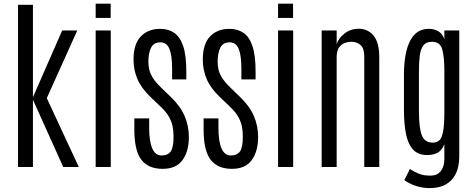

<svg xmlns="http://www.w3.org/2000/svg" viewBox="-20 -896 2554 1030"><path d="M76.7 0V-870.1H156.7V-374.5L313.5 -732.4H394.5L231 -369.6L402.8 0H319.3L156.7 -360.8V0Z M493.2 0V-732.4H574.2V0ZM493.2 -799.8V-876.5H573.7V-799.8Z M852.5 9.8Q775.4 9.8 738 -39.6Q700.7 -88.9 700.7 -199.7V-260.7H780.3V-209Q780.3 -138.2 796.6 -100.1Q813 -62 846.7 -62Q880.9 -62 896 -84Q911.1 -106 911.1 -164.1Q911.1 -191.4 906.2 -217Q901.4 -242.7 886.5 -269.3Q871.6 -295.9 840.8 -324.7L787.6 -375.5Q738.3 -422.4 717.3 -471.7Q696.3 -521 696.3 -576.2Q696.3 -660.2 735.4 -700.7Q774.4 -741.2 839.4 -741.2Q882.8 -741.2 914.1 -720.2Q945.3 -699.2 962.4 -649.4Q979.5 -599.6 979.5 -513.2V-470.2H903.3V-526.9Q903.3 -599.6 888.7 -634.3Q874 -668.9 840.8 -668.9Q805.7 -668.9 791 -641.4Q776.4 -613.8 775.9 -564.9Q775.9 -542.5 781.2 -520.8Q786.6 -499 801.5 -476.1Q816.4 -453.1 845.2 -425.3L897 -375Q948.2 -325.7 970.7 -272.9Q993.2 -220.2 993.2 -161.1Q993.2 -84.5 959.2 -37.4Q925.3 9.8 852.5 9.8Z M1224.1 9.8Q1147 9.8 1109.6 -39.6Q1072.3 -88.9 1072.3 -199.7V-260.7H1151.9V-209Q1151.9 -138.2 1168.2 -100.1Q1184.6 -62 1218.3 -62Q1252.4 -62 1267.6 -84Q1282.7 -106 1282.7 -164.1Q1282.7 -191.4 1277.8 -217Q1272.9 -242.7 1258.1 -269.3Q1243.2 -295.9 1212.4 -324.7L1159.2 -375.5Q1109.9 -422.4 1088.9 -471.7Q1067.9 -521 1067.9 -576.2Q1067.9 -660.2 1106.9 -700.7Q1146 -741.2 1210.9 -741.2Q1254.4 -741.2 1285.6 -720.2Q1316.9 -699.2 1334 -649.4Q1351.1 -599.6 1351.1 -513.2V-470.2H1274.9V-526.9Q1274.9 -599.6 1260.3 -634.3Q1245.6 -668.9 1212.4 -668.9Q1177.2 -668.9 1162.6 -641.4Q1147.9 -613.8 1147.5 -564.9Q1147.5 -542.5 1152.8 -520.8Q1158.2 -499 1173.1 -476.1Q1188 -453.1 1216.8 -425.3L1268.6 -375Q1319.8 -325.7 1342.3 -272.9Q1364.7 -220.2 1364.7 -161.1Q1364.7 -84.5 1330.8 -37.4Q1296.9 9.8 1224.1 9.8Z M1471.7 0V-732.4H1552.7V0ZM1471.7 -799.8V-876.5H1552.2V-799.8Z M1705.6 0V-732.4H1786.1V-659.2Q1795.9 -690.9 1828.4 -716.3Q1860.8 -741.7 1904.3 -741.7Q1953.6 -741.7 1984.1 -704.8Q2014.6 -668 2014.6 -589.4V0H1934.1V-593.3Q1934.1 -636.7 1914.3 -654.3Q1894.5 -671.9 1865.7 -671.9Q1845.7 -671.9 1827.4 -664.6Q1809.1 -657.2 1797.6 -639.4Q1786.1 -621.6 1786.1 -589.8V0Z M2294.9 112.8Q2252.4 114.7 2213.4 102.1Q2174.3 89.4 2148.9 69.8L2179.2 10.3Q2197.8 23.9 2226.1 35.6Q2254.4 47.4 2294.9 45.9Q2326.7 44.9 2345.2 21Q2363.8 -2.9 2363.8 -44.4V-122.1Q2348.6 -86.4 2324.7 -75.2Q2300.8 -64 2272.5 -64Q2221.2 -64 2194.1 -95.7Q2167 -127.4 2157 -182.1Q2147 -236.8 2147 -305.2V-498Q2147 -566.9 2160.2 -622.3Q2173.3 -677.7 2203.4 -710Q2233.4 -742.2 2283.7 -741.2Q2310.1 -740.7 2331.5 -728.3Q2353 -715.8 2363.8 -686.5V-732.4H2443.8V-53.2Q2443.8 -30.3 2438.2 -2.4Q2432.6 25.4 2416.7 50.8Q2400.9 76.2 2371.6 93.5Q2342.3 110.8 2294.9 112.8ZM2302.2 -130.9Q2323.7 -130.9 2337.4 -143.8Q2351.1 -156.7 2357.4 -192.9Q2363.8 -229 2363.8 -298.8V-515.1Q2363.8 -594.7 2351.8 -633.3Q2339.8 -671.9 2296.9 -671.9Q2265.6 -671.9 2251 -652.1Q2236.3 -632.3 2231.9 -597.4Q2227.5 -562.5 2227.5 -516.1V-297.4Q2227.5 -211.9 2242.4 -171.4Q2257.3 -130.9 2302.2 -130.9Z"/></svg>

Font: Antonio ExtraLight
Style: Regular
Weight: 250
Designer: Vernon Adams
Foundry: Vernon Adams
Version: Version 1.002